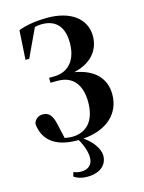

<svg xmlns="http://www.w3.org/2000/svg" viewBox="-131 -750 784 1048"><g transform="rotate(-15 260.5 -225.5)"><path d="M226 16C229 16 232 16 235 16C256 51 270 92 270 124C270 167 241 186 205 186C187 186 175 183 162 177L155 201C175 215 198 222 230 222C308 222 343 180 343 133C343 90 305 44 262 15C402 4 477 -73 477 -178C477 -263 425 -328 308 -348C421 -374 457 -447 457 -512C457 -612 372 -673 243 -673C173 -673 121 -663 78 -647L68 -482H89L164 -642C177 -645 190 -647 204 -647C272 -647 326 -612 326 -509C326 -421 284 -354 193 -354H167V-326H209C295 -326 339 -267 339 -171C339 -66 288 -10 204 -10C192 -10 178 -12 164 -15L146 -95C134 -153 113 -170 81 -170C60 -170 38 -159 30 -131C38 -34 109 16 226 16Z"/></g></svg>

Font: Source Serif 4 Display
Style: Bold
Weight: 700
Designer: Frank Grießhammer
Foundry: Adobe Systems Incorporated
Version: Version 4.004;hotconv 1.0.117;makeotfexe 2.5.65602